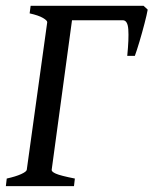

<svg xmlns="http://www.w3.org/2000/svg" viewBox="-21 -635 524 655"><path d="M482.9 -602.1Q480 -585.4 471.9 -554.4Q463.9 -523.4 454.6 -492.4Q445.3 -461.4 439 -444.3H413.1Q418.9 -502.4 416.7 -534.2Q414.6 -565.9 397.9 -565.9H202.1L221.7 -615.2H468.8ZM231.4 0H-1L2 -25.9Q32.7 -32.7 51 -41Q69.3 -49.3 70.3 -55.7L140.1 -559.1Q140.6 -564.9 125.7 -573.7Q110.8 -582.5 80.1 -589.4L83.5 -615.2H221.7H297.4L293.9 -589.4Q262.7 -582.5 244.6 -579.3Q226.6 -576.2 225.1 -569.3L155.3 -55.7Q154.3 -49.3 169.7 -42.5Q185.1 -35.6 234.4 -25.9Z"/></svg>

Font: Gentium Book Plus
Style: Italic
Weight: 400
Italic angle: -8°
Designer: Victor Gaultney, Annie Olsen, Iska Routamaa, Becca Hirsbrunner
Foundry: SIL International
Version: Version 6.101